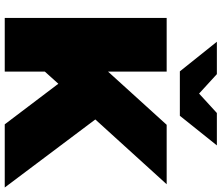

<svg xmlns="http://www.w3.org/2000/svg" viewBox="-84 -874 957 830"><g transform="rotate(90 395.0 -458.5)"><path d="M268 -150 255 -409 519 -700H776L480 -374L349 -240ZM57 0V-700H289V0ZM517 0 311 -272 464 -434 790 0ZM288 -757 160 -917H300L442 -787H326L468 -917H608L480 -757Z"/></g></svg>

Font: MOST Montserrat Black
Style: Regular
Weight: 900
Designer: Julieta Ulanovsky
Foundry: Julieta Ulanovsky
Version: Version 8.000;March 11, 2024;FontCreator 15.0.0.2926 64-bit